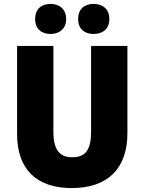

<svg xmlns="http://www.w3.org/2000/svg" viewBox="-20 -948 735 978"><path d="M159 -851C159 -800 192 -775 237 -775C282 -775 317 -801 317 -851C317 -902 282 -928 237 -928C192 -928 159 -903 159 -851ZM378 -851C378 -801 410 -775 457 -775C503 -775 537 -801 537 -851C537 -902 503 -928 457 -928C411 -928 378 -903 378 -851ZM629 -269V-714H444V-278C444 -184 415 -147 348 -147C284 -147 252 -184 252 -277V-714H67V-265C67 -87 165 10 345 10C533 10 629 -94 629 -269Z"/></svg>

Font: Noto Sans Armenian SemiCondensed Black
Style: Regular
Weight: 900
Width: 4
Designer: Monotype Design Team
Foundry: Monotype Imaging Inc.
Version: Version 2.008